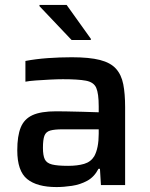

<svg xmlns="http://www.w3.org/2000/svg" viewBox="-20 -750 606 778"><path d="M209 8Q130 8 90 -24.5Q50 -57 50 -141Q50 -199 64 -233.5Q78 -268 112 -283.5Q146 -299 208 -299Q221 -299 251 -298.5Q281 -298 316.5 -297Q352 -296 380 -295V-319Q380 -371 370 -394Q360 -417 328.5 -423Q297 -429 235 -429Q213 -429 183 -427.5Q153 -426 125.5 -424Q98 -422 83 -419V-503Q125 -511 173.5 -514.5Q222 -518 271 -518Q342 -518 385 -507Q428 -496 450 -471.5Q472 -447 479.5 -408.5Q487 -370 487 -316V0H389L385 -66H379Q362 -33 333.5 -17.5Q305 -2 271.5 3Q238 8 209 8ZM256 -78Q294 -78 321 -86Q348 -94 362 -117Q380 -150 380 -208V-226H234Q201 -226 183.5 -221Q166 -216 160 -200Q154 -184 154 -151Q154 -120 161.5 -104.5Q169 -89 191 -83.5Q213 -78 256 -78ZM270 -588 140 -725V-730H250L348 -593V-588Z"/></svg>

Font: Saira Medium
Style: Regular
Weight: 500
Designer: Hector Gatti with collaboration of the Omnibus-Type team
Foundry: Omnibus-Type
Version: Version 1.100; ttfautohint (v1.8.3)